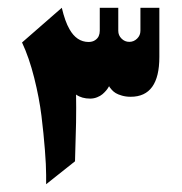

<svg xmlns="http://www.w3.org/2000/svg" viewBox="-20 -474 467 494"><path d="M173 -59Q173 -59 175.7 -158.3Q176.3 -199.7 175.7 -230.7Q190.3 -220.3 212 -220.3Q221.3 -220.3 229.8 -223.7Q238.3 -227 243.7 -231.7Q249 -236.3 253 -241Q257 -245.7 258.7 -249L260.7 -252.3Q261 -251.3 262.2 -249.5Q263.3 -247.7 267.7 -242.8Q272 -238 277.7 -234.5Q283.3 -231 293.7 -228Q304 -225 316.3 -225Q390 -225 390 -327.3V-454H341.3V-394.7Q341.3 -383 332.8 -374.7Q324.3 -366.3 312.7 -366.3Q301 -366.3 292.7 -374.7Q284.3 -383 284.3 -394.7V-454H236.7V-394.7Q236.7 -387.3 234 -381.2Q231.3 -375 224.5 -370.5Q217.7 -366 207.7 -366Q177 -366.3 158.7 -399Q147.3 -418.7 139 -454L36.7 -364.7Q55 -325.7 68 -273.8Q81 -222 86.7 -175.8Q92.3 -129.7 95.5 -88.8Q98.7 -48 98.7 -24V0Z"/></svg>

Font: Jomhuria
Style: Regular
Weight: 400
Designer: Arabic design by Kourosh Beigpour, Latin design by Eben Sorkin, engineering by Lasse Fister and Khaled Hosney
Version: Version 1.0010